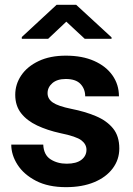

<svg xmlns="http://www.w3.org/2000/svg" viewBox="-20 -770 554 800"><path d="M340.3 -146Q340.3 -168.9 319.1 -185.3Q297.9 -201.7 231 -215.3Q177.2 -227.1 134.8 -247.1Q92.3 -267.1 67.9 -298.3Q43.5 -329.6 43.5 -375Q43.5 -418.9 68.6 -456.1Q93.8 -493.2 141.1 -515.6Q188.5 -538.1 254.4 -538.1Q322.8 -538.1 372.3 -516.1Q421.9 -494.1 448.7 -455.8Q475.6 -417.5 475.6 -368.7H335Q335 -399.4 315.4 -420.2Q295.9 -440.9 253.9 -440.9Q218.3 -440.9 198.2 -423.6Q178.2 -406.2 178.2 -381.8Q178.2 -357.9 200.2 -342.8Q222.2 -327.6 277.3 -316.4Q334.5 -305.2 379.6 -286.1Q424.8 -267.1 450.9 -235.1Q477.1 -203.1 477.1 -151.4Q477.1 -105 449.7 -68.4Q422.4 -31.7 372.6 -11Q322.8 9.8 254.9 9.8Q180.7 9.8 129.9 -16.6Q79.1 -43 53 -83.7Q26.9 -124.5 26.9 -167.5H160.2Q162.1 -124.5 190.7 -106.2Q219.2 -87.9 257.8 -87.9Q298.3 -87.9 319.3 -104.2Q340.3 -120.6 340.3 -146ZM297.4 -750 444.8 -614.3V-608.4H333L256.3 -679.7L180.7 -608.4H70.8V-615.7L215.8 -750Z"/></svg>

Font: Vazirmatn RD
Style: Bold
Weight: 700
Designer: Saber Rastikerdar
Foundry: Saber Rastikerdar
Version: Version 32.102